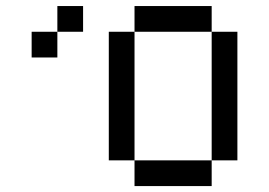

<svg xmlns="http://www.w3.org/2000/svg" viewBox="-20 -628 908 648"><path d="M173.6 -520.8V-607.6H260.4V-520.8ZM173.6 -520.8V-434H86.8V-520.8ZM694.4 -520.8H781.2V-86.8H694.4ZM694.4 0H434V-86.8H694.4ZM694.4 -520.8H434V-607.6H694.4ZM434 -86.8H347.2V-520.8H434Z"/></svg>

Font: 8-bit Operator+ 8
Style: Regular
Weight: 400
Designer: GrandChaos9000
Version: Version 1.3.0 - August 1, 2014